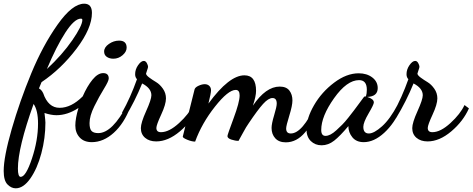

<svg xmlns="http://www.w3.org/2000/svg" viewBox="-86 -740 2560 1040"><path d="M473 -344Q503 -344 503 -315Q503 -301 477 -259Q451 -217 425 -164.5Q399 -112 399 -73Q399 -42 410 -30.5Q421 -19 446 -19Q523 -19 604 -175L620 -160Q586 -71 530 -20.5Q474 30 411 30Q369 30 345.5 4.5Q322 -21 322 -60Q322 -98 339 -155Q279 -116 220 -116Q191 -116 155 -128Q160 -86 160 -76Q160 8 138 90.5Q116 173 78.5 226.5Q41 280 -1 280Q-25 280 -45.5 259Q-66 238 -66 186Q-66 110 -22.5 -41Q21 -192 83.5 -343Q146 -494 226 -607Q306 -720 370 -720Q412 -720 412 -670Q412 -587 329 -477Q246 -367 139 -295Q125 -262 125 -261Q139 -254 148 -235Q175 -156 237 -156Q300 -156 362 -218Q386 -273 415 -308.5Q444 -344 473 -344ZM26 218Q54 218 87 119Q120 20 120 -71Q120 -142 96 -177Q11 61 11 173Q11 218 26 218ZM352 -639Q317 -639 268 -563.5Q219 -488 168 -366Q251 -443 305.5 -522Q360 -601 360 -632Q360 -639 352 -639ZM528 -422Q507 -422 492.5 -432Q478 -442 478 -461Q478 -484 504 -502Q530 -520 559 -520Q600 -520 600 -482Q600 -460 578 -441Q556 -422 528 -422Z M590 -101 575 -130Q621 -212 656 -311Q646 -321 646 -338Q646 -364 662 -387Q678 -410 693 -410Q703 -410 709.5 -398Q716 -386 716 -378Q716 -374 710.5 -358.5Q705 -343 705 -341Q706 -332 723 -319.5Q740 -307 760 -295Q780 -283 796.5 -259.5Q813 -236 813 -207Q813 -175 787 -119Q761 -63 761 -47Q761 -24 786 -24Q830 -24 884 -73.5Q938 -123 960 -171L984 -153Q953 -83 888.5 -28.5Q824 26 760 26Q723 26 700 6.5Q677 -13 677 -46Q677 -75 705.5 -138Q734 -201 734 -224Q734 -262 684 -288Q645 -192 590 -101Z M1206 23Q1188 23 1167 16Q1146 9 1146 -3Q1146 -10 1179 -98.5Q1212 -187 1212 -223Q1212 -253 1191 -253Q1150 -253 1078.5 -162.5Q1007 -72 971 27Q953 27 928.5 17Q904 7 904 0Q964 -241 968 -256Q971 -267 989.5 -275.5Q1008 -284 1023 -284Q1038 -284 1047.5 -275Q1057 -266 1057 -251Q1057 -235 1043 -179Q1155 -332 1238 -332Q1301 -332 1301 -248Q1301 -219 1284 -168Q1354 -271 1429 -271Q1465 -271 1481.5 -249.5Q1498 -228 1498 -196Q1498 -168 1481 -113.5Q1464 -59 1464 -44Q1464 -17 1489 -17Q1552 -17 1624 -173L1641 -152Q1612 -77 1566.5 -23Q1521 31 1462 31Q1425 31 1405 9Q1385 -13 1385 -47Q1385 -70 1399 -116Q1413 -162 1413 -179Q1413 -209 1390 -209Q1368 -209 1339 -177Q1310 -145 1261 -72Q1248 -54 1229.5 -19.5Q1211 15 1206 23Z M1960 -263Q1960 -217 1903 -215Q1939 -204 1939 -185Q1939 -174 1910.5 -125.5Q1882 -77 1882 -53Q1882 -17 1912 -17Q1940 -17 1983.5 -56Q2027 -95 2068 -173L2087 -154Q2050 -71 1995 -20.5Q1940 30 1884 30Q1844 30 1822.5 3.5Q1801 -23 1801 -57Q1756 -3 1724 22Q1692 47 1656 47Q1621 47 1597.5 24Q1574 1 1574 -41Q1574 -99 1615 -170Q1656 -241 1723.5 -292Q1791 -343 1857 -343Q1901 -343 1930.5 -320.5Q1960 -298 1960 -263ZM1884 -213Q1887 -218 1892 -218H1894L1896 -217Q1901 -233 1901 -254Q1901 -306 1859 -306Q1793 -306 1723.5 -208Q1654 -110 1654 -36Q1654 -4 1677 -4Q1690 -4 1704.5 -11.5Q1719 -19 1736 -34.5Q1753 -50 1767.5 -64.5Q1782 -79 1801 -103Q1820 -127 1831 -141.5Q1842 -156 1860 -180.5Q1878 -205 1884 -213Z M2060 -101 2045 -130Q2091 -212 2126 -311Q2116 -321 2116 -338Q2116 -364 2132 -387Q2148 -410 2163 -410Q2173 -410 2179.5 -398Q2186 -386 2186 -378Q2186 -374 2180.5 -358.5Q2175 -343 2175 -341Q2176 -332 2193 -319.5Q2210 -307 2230 -295Q2250 -283 2266.5 -259.5Q2283 -236 2283 -207Q2283 -175 2257 -119Q2231 -63 2231 -47Q2231 -24 2256 -24Q2300 -24 2354 -73.5Q2408 -123 2430 -171L2454 -153Q2423 -83 2358.5 -28.5Q2294 26 2230 26Q2193 26 2170 6.5Q2147 -13 2147 -46Q2147 -75 2175.5 -138Q2204 -201 2204 -224Q2204 -262 2154 -288Q2115 -192 2060 -101Z"/></svg>

Font: Dancing Script
Style: Bold
Weight: 700
Designer: Pablo Impallari
Foundry: Pablo Impallari. www.impallari.com Igino Marini. www.ikern.com
Version: Version 1.002